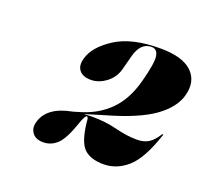

<svg xmlns="http://www.w3.org/2000/svg" viewBox="-74 -800 578 534"><g transform="rotate(20 215.5 -532.5)"><path d="M62.5 -399.5Q75.5 -449 149 -462.5L169 -468.5Q218 -483 251.5 -516.5Q285 -550 300.5 -607.5Q316.5 -667 313.2 -686.8Q310 -706.5 293 -706.5Q260.5 -706.5 249 -662.5L238 -620.5Q231 -594.5 209.5 -578.5Q188 -562.5 165 -562.5Q141.5 -562.5 130.8 -575.5Q120 -588.5 126.5 -611.5Q136.5 -648.5 184.8 -679.8Q233 -711 317.5 -711Q383.5 -711 411.5 -684Q439.5 -657 427.5 -612.5Q417 -573.5 372.2 -541.5Q327.5 -509.5 235.5 -483.5L179.5 -466.5Q192.5 -467.5 206.5 -467.5Q243.5 -467.5 278.2 -458.8Q313 -450 342 -450Q363 -450 376.8 -458.8Q390.5 -467.5 403 -487.5Q405 -489.5 405.5 -489Q407 -489 406.5 -487Q381 -410 349 -382Q317 -354 278.5 -354Q240.5 -354 221 -372Q201.5 -390 195 -446.5Q194.5 -457 193.2 -460.2Q192 -463.5 189.5 -463.5Q187.5 -463.5 184 -457.8Q180.5 -452 175 -436Q158 -386.5 140.2 -370.2Q122.5 -354 99.5 -354Q78 -354 67.8 -367.2Q57.5 -380.5 62.5 -399.5Z"/></g></svg>

Font: Fraunces 144pt Black
Style: Italic
Weight: 900
Italic angle: -16°
Version: Version 1.000;[0bf87f6ff]